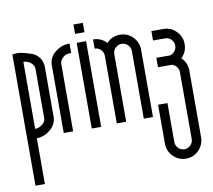

<svg xmlns="http://www.w3.org/2000/svg" viewBox="-73 -521 895 805"><g transform="rotate(-10 374.5 -119.0)"><path d="M100 -72V-283Q100 -297 86.5 -308.5Q73 -320 57 -320H55V-35H58Q73 -36 86.5 -47Q100 -58 100 -72ZM15 -360Q16 -358 28 -360Q40 -362 59 -357.5Q78 -353 96 -347Q114 -341 127 -324Q140 -307 140 -283V-72Q140 -41 115 -19Q90 3 59 5H55V200H15Z M170 -285Q170 -317 195 -338.5Q220 -360 250 -362H259V-322H252Q237 -322 223.5 -310.5Q210 -299 210 -285V3H170Z M289 -398V-438H329V-398ZM289 5V-360H329V5Z M473 -362Q505 -362 527.5 -339.5Q550 -317 550 -285V2H511V-285Q511 -301 500 -312Q489 -323 473.5 -323Q458 -323 447 -312Q436 -301 436 -285V2H396V-285Q396 -301 385 -312Q374 -323 359 -323V-362Q393 -362 416 -337Q439 -362 473 -362Z M734 -277Q734 -243 710 -220Q732 -199 734 -168V124Q732 155 710 176.5Q688 198 657 198Q625 198 602.5 175Q580 152 580 121V-45H620V121Q620 136 631 147Q642 158 657 158Q672 158 683 147Q694 136 694 121V-164Q694 -176 686 -186.5Q678 -197 666 -200H607V-240Q657 -240 666 -240Q678 -244 686 -254Q694 -264 694 -277Q694 -292 683.5 -303Q673 -314 657 -314H606V-354H657Q689 -354 711.5 -331Q734 -308 734 -277Z"/></g></svg>

Font: RIT Chingam
Style: Regular
Weight: 400
Version: Version 1.2.1